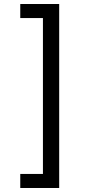

<svg xmlns="http://www.w3.org/2000/svg" viewBox="-20 -802 455 957"><path d="M81 65H194V-712H81V-782H275V135H81Z"/></svg>

Font: kannada25
Style: Book
Weight: 400
Designer: Jelle Bosma - Monotype Design Team
Foundry: Monotype Imaging Inc.
Version: Version 2.003